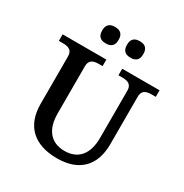

<svg xmlns="http://www.w3.org/2000/svg" viewBox="-207 -1071 1192 1247"><g transform="rotate(30 388.5 -448.0)"><path d="M395 16C559 16 650 -74 650 -237V-593C650 -633 671 -651 719 -651H752V-700H472V-651H503C551 -651 572 -633 572 -593V-239C572 -117 515 -50 413 -50C312 -50 254 -117 254 -239V-593C254 -633 275 -651 323 -651H353V-700H25V-651H58C106 -651 127 -633 127 -593V-237C127 -74 223 16 395 16ZM235 -847C235 -810 256 -789 293 -789H300C337 -789 358 -810 358 -847V-854C358 -891 337 -912 300 -912H293C256 -912 235 -891 235 -854ZM421 -847C421 -810 442 -789 478 -789H486C523 -789 543 -810 543 -847V-854C543 -891 523 -912 486 -912H478C442 -912 421 -891 421 -854Z"/></g></svg>

Font: LT Superior Serif Semibold
Style: Regular
Weight: 600
Designer: Daniel Lyons
Foundry: LyonsType
Version: Version 2.120;FEAKit 1.0